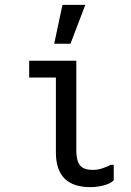

<svg xmlns="http://www.w3.org/2000/svg" viewBox="-20 -776 540 790"><path d="M448 -98V-34Q434 -20 406 -13Q378 -6 352 -6Q210 -6 210 -148V-457H100V-526H294V-156Q294 -116 308.5 -96.5Q323 -77 362 -77Q381 -77 400 -83Q419 -89 436 -98ZM237 -756H331L270 -596H203Z"/></svg>

Font: D2Coding ligature
Style: Regular
Weight: 400
Monospace: yes
Designer: Yong-Rak Park; Jeong-Hwan Yoon; Sang-Min Lee;
Foundry: NHN Corporation
Version: Version 1.3.2; Build 20180524